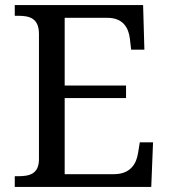

<svg xmlns="http://www.w3.org/2000/svg" viewBox="-20 -734 663 754"><path d="M38 0H574L581 -175H529L522 -132C515 -88 490 -50 427 -50H234V-349H475V-398H234V-664H402C462 -664 485 -626 490 -582L495 -539H547L542 -714H38V-672H51C96 -672 133 -663 133 -600V-109C133 -50 95 -42 51 -42H38Z"/></svg>

Font: Noto Serif Thai
Style: Regular
Weight: 400
Designer: Monotype Design Team
Foundry: Monotype Imaging Inc.
Version: Version 1.901